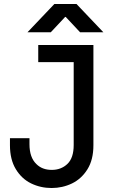

<svg xmlns="http://www.w3.org/2000/svg" viewBox="-20 -932 577 964"><path d="M449 -203Q449 -130 419 -82Q389 -34 341.5 -11Q294 12 239 12Q184 12 136.5 -11Q89 -34 59.5 -82.5Q30 -131 30 -203V-238H128V-208Q128 -141 163 -108Q192 -79 240 -79Q287 -79 318.5 -109Q350 -139 350 -204V-620H172V-706H449ZM253 -912H364L499 -770H382L310 -847H307L235 -770H118Z"/></svg>

Font: Museo Sans Medium
Style: Regular
Weight: 500
Designer: Jos Buivenga
Foundry: Jos Buivenga & Rosetta Type Foundry (extension, remastering)
Version: Version 3.600;PS 1.000;hotconv 1.0.88;makeotf.lib2.5.647800;